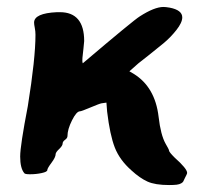

<svg xmlns="http://www.w3.org/2000/svg" viewBox="-20 -528 596 552"><path d="M38 -78Q38 -109 60 -223Q82 -360 82 -428Q82 -438 80 -448Q78 -458 78 -463Q78 -490 144 -493H152Q222 -493 222 -410Q222 -406 220 -389Q218 -372 217 -361.5Q216 -351 218 -346Q364 -470 382 -481Q424 -508 450 -508Q456 -508 468 -506Q504 -499 504 -478Q504 -463 487 -441.5Q470 -420 450 -403.5Q430 -387 406 -368Q382 -349 378 -346L352 -323L364 -316Q426 -278 436 -192Q442 -140 456 -115Q460 -108 463 -102.5Q466 -97 466 -95Q466 -93 470 -88Q474 -83 482 -75Q518 -43 518 -31Q518 -29 516 -25Q514 -21 511 -15Q508 -9 507 -6.5Q506 -4 501 -1Q496 2 488 3Q480 4 466 4Q426 4 404 -6Q382 -16 358 -38Q324 -68 310 -104Q296 -140 288 -207L286 -233L272 -231Q266 -230 240 -219Q214 -208 210 -208Q200 -208 187 -182Q174 -156 174 -137Q174 -131 167 -126Q160 -121 160 -115Q160 -109 150 -99.5Q140 -90 140 -85Q140 -76 128 -60Q116 -44 116 -39Q116 -34 100 -30.5Q84 -27 66 -27Q52 -27 50 -30Q38 -44 38 -78Z"/></svg>

Font: NaniFont Regular
Style: Regular
Weight: 400
Designer: Nanigashitei
Version: Version 1.036